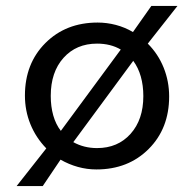

<svg xmlns="http://www.w3.org/2000/svg" viewBox="-20 -556 654 647"><path d="M550 -231Q550 -123 481 -54Q412 15 305 15Q273 15 242.5 6.5Q212 -2 184 -18L124 71H36L136 -56Q101 -92 82.5 -137.5Q64 -183 64 -234Q64 -342 133 -411Q202 -480 309 -480Q340 -480 370.5 -472Q401 -464 428 -448L490 -536H578L478 -409Q513 -374 531.5 -328Q550 -282 550 -231ZM307 -409Q237 -409 194 -361Q151 -313 151 -233Q151 -197 159.5 -167Q168 -137 185 -115L387 -389Q370 -399 350 -404Q330 -409 307 -409ZM307 -57Q377 -57 420 -105Q463 -153 463 -232Q463 -268 454.5 -298Q446 -328 429 -351L227 -77Q245 -67 265 -62Q285 -57 307 -57Z"/></svg>

Font: Intel One Mono
Style: Regular
Weight: 400
Monospace: yes
Designer: Fred Shallcrass
Foundry: Frere-Jones Type LLC
Version: Version 1.400;hotconv 1.1.0;makeotfexe 2.6.0;FJTRelease1.4